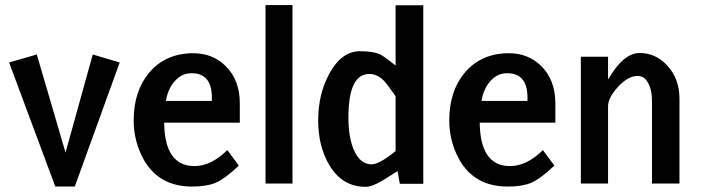

<svg xmlns="http://www.w3.org/2000/svg" viewBox="-20 -718 2740 751"><path d="M196.3 11.7 15.6 -473.6 124 -504.9 236.3 -121.1 342.8 -504.9 448.2 -473.6 272.5 11.7Z M739.3 -68.4Q804.7 -67.4 869.1 -130.9L914.1 -70.3Q862.3 -20.5 823.2 -2.9Q788.1 11.7 731.4 11.7Q600.6 11.7 541 -95.7Q502.9 -166 502.9 -247.1Q502.9 -360.4 562.5 -432.6Q627 -509.8 736.3 -509.8Q811.5 -509.8 862.3 -460Q918 -405.3 918 -313.5V-238.3H622.1Q624 -69.3 739.3 -68.4ZM808.6 -323.2Q813.5 -432.6 728.5 -431.6Q694.3 -431.6 668.9 -406.2Q637.7 -376 628.9 -323.2Z M1018.6 -698.2H1124V0H1018.6Z M1543.9 1 1535.2 -48.8Q1504.9 -30.3 1474.6 -10.7Q1432.6 13.7 1409.2 12.7Q1318.4 12.7 1267.6 -73.2Q1224.6 -145.5 1224.6 -248Q1224.6 -350.6 1268.6 -430.7Q1316.4 -517.6 1387.7 -517.6Q1438.5 -517.6 1465.8 -505.9Q1480.5 -499 1527.3 -461.9V-697.3H1635.7V1ZM1424.8 -428.7Q1342.8 -428.7 1342.8 -258.8Q1342.8 -179.7 1364.3 -130.9Q1388.7 -75.2 1433.6 -75.2Q1463.9 -75.2 1527.3 -127V-341.8Q1494.1 -388.7 1484.4 -399.4Q1457 -428.7 1424.8 -428.7Z M1973.6 -68.4Q2039.1 -67.4 2103.5 -130.9L2148.4 -70.3Q2096.7 -20.5 2057.6 -2.9Q2022.5 11.7 1965.8 11.7Q1835 11.7 1775.4 -95.7Q1737.3 -166 1737.3 -247.1Q1737.3 -360.4 1796.9 -432.6Q1861.3 -509.8 1970.7 -509.8Q2045.9 -509.8 2096.7 -460Q2152.3 -405.3 2152.3 -313.5V-238.3H1856.4Q1858.4 -69.3 1973.6 -68.4ZM2043 -323.2Q2047.9 -432.6 1962.9 -431.6Q1928.7 -431.6 1903.3 -406.2Q1872.1 -376 1863.3 -323.2Z M2530.3 -320.3Q2530.3 -370.1 2512.7 -397.5Q2498 -421.9 2473.6 -420.9Q2436.5 -420.9 2397.5 -378.4Q2358.4 -335.9 2358.4 -302.7V0H2252V-496.1H2358.4V-407.2Q2418.9 -510.7 2481.4 -510.7Q2544.9 -510.7 2589.8 -461.9Q2637.7 -410.2 2637.7 -332V0H2530.3Z"/></svg>

Font: Puritan
Style: Bold
Weight: 700
Version: 2.1